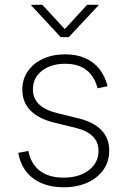

<svg xmlns="http://www.w3.org/2000/svg" viewBox="-20 -775 534 806"><path d="M247.1 11.2Q194.8 11.2 154.8 -5.9Q114.7 -22.9 89.8 -55.2Q64.9 -87.4 56.6 -133.3L99.1 -141.6Q109.4 -86.9 147.2 -58.1Q185.1 -29.3 246.6 -29.3Q313 -29.3 353.3 -60.8Q393.6 -92.3 393.6 -141.1Q393.6 -179.2 368.9 -203.1Q344.2 -227.1 295.9 -238.8L209 -259.8Q142.1 -276.4 107.9 -311Q73.7 -345.7 73.7 -398.9Q73.7 -442.9 96.9 -476.1Q120.1 -509.3 160.6 -528.1Q201.2 -546.9 253.9 -546.9Q301.8 -546.9 337.6 -531Q373.5 -515.1 397.2 -485.4Q420.9 -455.6 431.6 -413.1L389.6 -404.3Q377.4 -452.6 344 -480Q310.5 -507.3 253.9 -507.3Q193.8 -507.3 156 -477.8Q118.2 -448.2 118.2 -400.4Q118.2 -361.8 143.8 -337.2Q169.4 -312.5 221.7 -299.8L307.1 -278.8Q372.1 -263.2 405.3 -229.2Q438.5 -195.3 438.5 -142.6Q438.5 -97.2 414.3 -62.5Q390.1 -27.8 346.9 -8.3Q303.7 11.2 247.1 11.2ZM157.7 -754.9 252 -652.8 345.7 -754.9H393.1V-752L268.6 -619.1H234.9L111.3 -752V-754.9Z"/></svg>

Font: Inter 18pt ExtraLight
Style: Regular
Weight: 250
Designer: Rasmus Andersson
Foundry: rsms
Version: Version 4.001;git-66647c0bb